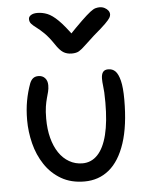

<svg xmlns="http://www.w3.org/2000/svg" viewBox="-55 -828 688 884"><g transform="rotate(-5 289.0 -386.5)"><path d="M300 10Q238 10 192.5 -16.5Q147 -43 117.5 -87.5Q88 -132 74.5 -186Q61 -240 61 -294Q61 -342 68.5 -383Q76 -424 90 -462Q96 -477 105.5 -484.5Q115 -492 130 -492Q149 -492 160.5 -479.5Q172 -467 172 -446Q172 -430 168.5 -416.5Q165 -403 160.5 -387Q156 -371 152.5 -349Q149 -327 149 -293Q149 -244 159.5 -204Q170 -164 189.5 -135Q209 -106 237 -90Q265 -74 298 -74Q339 -74 368 -104.5Q397 -135 412 -195Q427 -255 427 -344Q427 -372 426 -390.5Q425 -409 423 -423.5Q421 -438 421 -454Q421 -474 428.5 -484.5Q436 -495 453 -495Q473 -495 486 -482Q499 -469 507 -437.5Q515 -406 515 -350Q515 -229 488.5 -149Q462 -69 414 -29.5Q366 10 300 10ZM438 -783Q451 -783 461.5 -777.5Q472 -772 478 -764Q484 -756 484 -746Q484 -739 479 -730.5Q474 -722 457 -705Q440 -688 402 -656Q372 -629 355.5 -613Q339 -597 326.5 -589.5Q314 -582 293 -582Q270 -582 253.5 -592.5Q237 -603 218 -632Q195 -666 175.5 -685Q156 -704 141 -715Q126 -726 118 -735Q110 -744 110 -757Q110 -768 121 -775Q132 -782 150 -782Q174 -782 196.5 -773Q219 -764 246 -737.5Q273 -711 311 -658H283Q326 -703 352.5 -728.5Q379 -754 394.5 -766Q410 -778 420 -780.5Q430 -783 438 -783Z"/></g></svg>

Font: Shantell Sans
Style: Regular
Weight: 400
Designer: Stephen Nixon, Anya Danilova, Shantell Martin
Foundry: Arrow Type
Version: Version 1.008;[ac192a2d6]